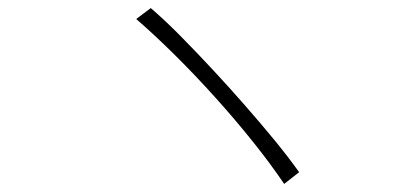

<svg xmlns="http://www.w3.org/2000/svg" viewBox="-20 -580 1040 475"><path d="M353 -560Q388 -530 426.5 -491Q465 -452 505.5 -408.5Q546 -365 585 -320.5Q624 -276 658.5 -234Q693 -192 720 -154L683 -125Q650 -174 606 -229Q562 -284 512.5 -339Q463 -394 412.5 -444Q362 -494 317 -533Z"/></svg>

Font: Noto Sans JP Thin ExtraLight
Style: Regular
Weight: 250
Version: Version 2.004-H2;hotconv 1.0.118;makeotfexe 2.5.65603